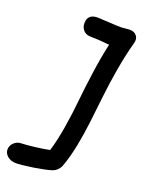

<svg xmlns="http://www.w3.org/2000/svg" viewBox="-267 -866 948 1259"><g transform="rotate(20 207.5 -236.5)"><path d="M11.2 304.2Q-27.3 304.2 -52 282Q-76.7 259.8 -71.8 227.1Q-67.4 204.1 -47.6 187.3Q-27.8 170.4 -2 169.9Q32.2 168.9 89.8 162.1Q147.5 155.3 191.9 146Q214.8 71.8 231.2 -28.6Q247.6 -128.9 256.1 -216.8Q264.6 -304.7 281 -422.1Q297.4 -539.6 318.8 -634.8Q235.8 -643.1 186 -643.1Q150.9 -643.1 131.8 -668.9Q112.8 -694.8 120.1 -731Q129.4 -776.9 189 -776.9Q209 -776.4 265.6 -772.7Q322.3 -769 352.1 -769Q362.8 -769 383.1 -771.5Q403.3 -773.9 412.1 -773.9Q444.8 -773.9 461.4 -753.4Q478 -732.9 469.2 -701.2Q443.4 -607.4 425 -500Q406.7 -392.6 396.5 -300.5Q386.2 -208.5 375.7 -118.7Q365.2 -28.8 347.9 58.1Q330.6 145 305.2 213.9Q298.3 231.9 283.4 246.1Q268.6 260.3 250 266.1Q208.5 279.3 131.1 291.3Q53.7 303.2 11.2 304.2Z"/></g></svg>

Font: Shantell Sans Bouncy
Style: Italic
Weight: 600
Italic angle: -11.31°
Designer: Stephen Nixon, Anya Danilova, Shantell Martin
Foundry: Arrow Type
Version: Version 1.006;[9816181b4]